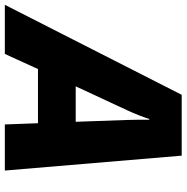

<svg xmlns="http://www.w3.org/2000/svg" viewBox="-68 -744 754 775"><g transform="rotate(90 308.5 -357.0)"><path d="M-59.1 0 304.2 -713.9H549.8L609.9 0H423.8L418.9 -133.8H200.2L139.2 0ZM270 -286.1H413.1L405.8 -491.2Q405.3 -515.1 404.8 -538.6Q404.3 -562 404.8 -583H401.9Q387.7 -539.6 367.2 -495.1Z"/></g></svg>

Font: Open Sans ExtraBold
Style: Italic
Weight: 800
Italic angle: -12°
Designer: Monotype Design Team
Foundry: Monotype Imaging Inc.
Version: Version 3.000; ttfautohint (v1.8.4)